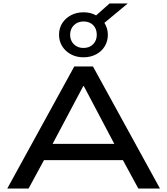

<svg xmlns="http://www.w3.org/2000/svg" viewBox="-20 -1089 966 1109"><path d="M22 0 409 -705H517L904 0H779L671 -199L729 -164H194L253 -199L145 0ZM461 -592 270 -232 235 -258H689L654 -232L464 -592ZM462 -758Q422 -758 390 -775Q358 -792 339.5 -821.5Q321 -851 321 -888Q321 -926 339.5 -955Q358 -984 390 -1001Q422 -1018 462 -1018Q483 -1018 501.5 -1013.5Q520 -1009 535 -1000L613 -1069H718L583 -957Q592 -943 597.5 -925.5Q603 -908 603 -888Q603 -851 585 -821.5Q567 -792 535 -775Q503 -758 462 -758ZM462 -812Q497 -812 518 -833.5Q539 -855 539 -888Q539 -923 518 -944Q497 -965 463 -965Q429 -965 407 -943.5Q385 -922 385 -888Q385 -855 406.5 -833.5Q428 -812 462 -812Z"/></svg>

Font: Nunito Sans 10pt Expanded SemiBold
Style: Regular
Weight: 600
Width: 7
Designer: Vernon Adams
Foundry: Vernon Adams
Version: Version 3.101;gftools[0.9.27]